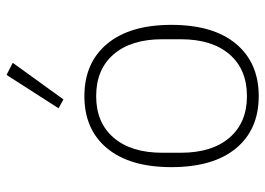

<svg xmlns="http://www.w3.org/2000/svg" viewBox="-132 -667 811 587"><g transform="rotate(-90 273.5 -373.5)"><path d="M56 -255Q56 -382 113.5 -451.5Q171 -521 273 -521Q375 -521 433 -451.5Q491 -382 491 -255Q491 -127 433 -57.5Q375 12 273 12Q171 12 113.5 -57.5Q56 -127 56 -255ZM447 -226V-283Q447 -378 401 -431.5Q355 -485 273 -485Q192 -485 146 -431.5Q100 -378 100 -283V-226Q100 -131 146 -77.5Q192 -24 273 -24Q355 -24 401 -77.5Q447 -131 447 -226ZM375 -740 263 -585 236 -600 338 -759Z"/></g></svg>

Font: Anuphan ExtraLight
Style: Regular
Weight: 200
Designer: Cadson Demak
Version: Version 3.001